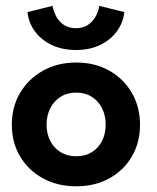

<svg xmlns="http://www.w3.org/2000/svg" viewBox="-20 -642 550 674"><path d="M247.5 12Q182 12 130.8 -16Q79.5 -44 50.5 -92.8Q21.5 -141.5 21.5 -204Q21.5 -266.5 50.5 -315.8Q79.5 -365 130.8 -393.8Q182 -422.5 247.5 -422.5Q313.5 -422.5 364 -393.8Q414.5 -365 443 -315.8Q471.5 -266.5 471.5 -204Q471.5 -141.5 443 -92.8Q414.5 -44 364 -16Q313.5 12 247.5 12ZM247.5 -93.5Q279 -93.5 302.2 -107.8Q325.5 -122 338.2 -147.2Q351 -172.5 351 -204.5Q351 -236.5 338.2 -262Q325.5 -287.5 302.2 -302.2Q279 -317 247.5 -317Q216 -317 192.8 -302.2Q169.5 -287.5 156.5 -262Q143.5 -236.5 143.5 -204.5Q143.5 -172.5 156.5 -147.2Q169.5 -122 192.8 -107.8Q216 -93.5 247.5 -93.5ZM246.5 -466.5Q198.5 -466.5 161.8 -484Q125 -501.5 102.8 -531.5Q80.5 -561.5 76.5 -599.5L164.5 -621.5Q167 -605 176.2 -586.5Q185.5 -568 203 -555.5Q220.5 -543 246.5 -543Q272.5 -543 290 -555.5Q307.5 -568 317 -586.5Q326.5 -605 328.5 -621.5L416.5 -599.5Q412.5 -563 390.8 -532.8Q369 -502.5 332.2 -484.5Q295.5 -466.5 246.5 -466.5Z"/></svg>

Font: League Spartan Thin SemiBold
Style: Regular
Weight: 600
Version: Version 2.002